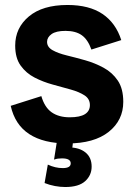

<svg xmlns="http://www.w3.org/2000/svg" viewBox="-20 -563 544 771"><path d="M251 13Q155 13 97.5 -24.5Q40 -62 23 -138L146 -177Q159 -132 187.5 -112Q216 -92 260 -92Q301 -92 321 -104.5Q341 -117 341 -141Q341 -166 319.5 -180Q298 -194 264 -203.5Q230 -213 191.5 -223.5Q153 -234 119 -251.5Q85 -269 63 -299.5Q41 -330 41 -380Q41 -451 96 -497Q151 -543 251 -543Q338 -543 391.5 -507Q445 -471 467 -402L347 -364Q333 -404 308.5 -421.5Q284 -439 243 -439Q205 -439 187 -426Q169 -413 169 -395Q169 -374 191 -361.5Q213 -349 248 -340.5Q283 -332 322 -321Q361 -310 396 -291Q431 -272 453 -239.5Q475 -207 475 -154Q475 -80 416.5 -33.5Q358 13 251 13ZM242 188Q222 188 200.5 184Q179 180 159 172L172 98Q187 105 202 108.5Q217 112 232 112Q264 112 264 93Q264 73 229 73Q220 73 212.5 74Q205 75 197 78L211 -11L275 -9L269 43L257 29Q298 29 323 49Q348 69 348 106Q348 141 322 164.5Q296 188 242 188Z"/></svg>

Font: Radio Canada Big SemiBold
Style: Regular
Weight: 600
Designer: Étienne Aubert Bonn
Foundry: Coppers and Brasses
Version: Version 1.001